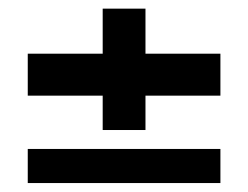

<svg xmlns="http://www.w3.org/2000/svg" viewBox="-20 -537 571 442"><path d="M216.4 -237.7V-316.8H43.9V-413.4H216.4V-517.1H314.9V-413.4H487.4V-316.8H314.9V-237.7ZM43.9 -115.6V-194.1H487.4V-115.6Z"/></svg>

Font: Big Shoulders Thin
Style: Regular
Weight: 100
Version: Version 2.002